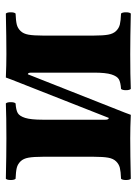

<svg xmlns="http://www.w3.org/2000/svg" viewBox="77 -554 478 673"><g transform="rotate(-90 316.5 -217.0)"><path d="M240.2 -75.2 374 -415Q375.5 -418.9 377.9 -425.5Q380.4 -432.1 381.8 -436Q425.8 -434.1 463.9 -434.1Q520 -434.1 606 -436Q610.4 -431.6 610.4 -418.9Q610.4 -406.2 606 -401.9Q580.6 -400.9 567.6 -397.7Q554.7 -394.5 544.9 -384.5Q535.2 -374.5 532 -356.7Q528.8 -338.9 528.8 -307.1V-127Q528.8 -95.2 532 -77.4Q535.2 -59.6 544.9 -49.6Q554.7 -39.6 567.6 -36.4Q580.6 -33.2 606 -32.2Q610.4 -27.8 610.4 -15.1Q610.4 -2.4 606 2Q522 0 463.9 0Q387.7 0 341.8 2Q337.4 -2.4 337.4 -15.1Q337.4 -27.8 341.8 -32.2Q364.7 -33.7 375.5 -39.8Q386.2 -45.9 392.6 -65.9Q398.9 -85.9 398.9 -127V-347.2Q398.9 -358.9 393.1 -358.9L258.8 -19Q257.3 -15.1 254.9 -8.5Q252.4 -2 251 2Q207 0 168.9 0Q112.8 0 26.9 2Q22.5 -2.4 22.5 -15.1Q22.5 -27.8 26.9 -32.2Q52.2 -33.2 65.2 -36.4Q78.1 -39.6 87.9 -49.6Q97.7 -59.6 100.8 -77.4Q104 -95.2 104 -127V-307.1Q104 -338.9 100.8 -356.7Q97.7 -374.5 87.9 -384.5Q78.1 -394.5 65.2 -397.7Q52.2 -400.9 26.9 -401.9Q22.5 -406.2 22.5 -418.9Q22.5 -431.6 26.9 -436Q110.8 -434.1 168.9 -434.1Q245.1 -434.1 291 -436Q295.4 -431.6 295.4 -418.9Q295.4 -406.2 291 -401.9Q268.1 -400.4 257.3 -394.3Q246.6 -388.2 240.2 -368.2Q233.9 -348.1 233.9 -307.1V-86.9Q233.9 -75.2 240.2 -75.2Z"/></g></svg>

Font: Common Serif
Style: Bold
Weight: 700
Designer: Philipp H. Poll, Khaled Hosny
Foundry: Stefan Peev, Context Ltd.
Version: Version 1.026